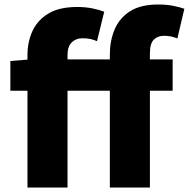

<svg xmlns="http://www.w3.org/2000/svg" viewBox="-20 -833 839 853"><path d="M468 0V-430H280V0H102V-430H26V-562L102 -568V-588Q102 -646 124 -694.5Q146 -743 194.5 -772.5Q243 -802 323 -802Q360 -802 391.5 -795.5Q423 -789 443 -781L411 -650Q398 -656 383 -659.5Q368 -663 345 -663Q318 -663 299 -645Q280 -627 280 -589V-569H468V-591Q468 -651 489 -701.5Q510 -752 557 -782.5Q604 -813 683 -813Q721 -813 750.5 -807Q780 -801 799 -794L768 -662Q740 -674 709 -674Q680 -674 663 -656.5Q646 -639 646 -596V-569H747V-430H646V0Z"/></svg>

Font: Source Han Sans CN Heavy
Style: Regular
Weight: 900
Designer: Ryoko NISHIZUKA 西塚涼子 (kana, bopomofo & ideographs); Paul D. Hunt (Latin, Greek & Cyrillic); Sandoll Communications 산돌커뮤니
Foundry: Adobe
Version: Version 2.000;hotconv 1.0.107;makeotfexe 2.5.65593